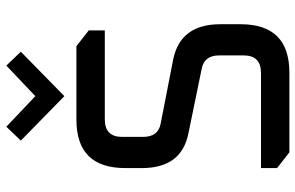

<svg xmlns="http://www.w3.org/2000/svg" viewBox="-188 -770 957 622"><g transform="rotate(-90 291.0 -458.5)"><path d="M58 -40V-92H366Q423 -92 423 -148V-227Q423 -276 380 -284L171 -327Q58 -349 58 -478V-532Q58 -690 215 -690H453L504 -650V-598H216Q159 -598 159 -542V-474Q159 -425 202 -417L412 -376Q524 -352 524 -224V-158Q524 0 367 0H109ZM147 -870 192 -917 291 -823 390 -917 435 -870 291 -729Z"/></g></svg>

Font: Oxanium ExtraLight Medium
Style: Regular
Weight: 500
Version: Version 2.000